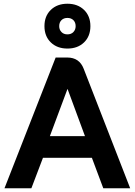

<svg xmlns="http://www.w3.org/2000/svg" viewBox="-20 -1008 721 1028"><path d="M472 -163H210L148 0H4L278 -700H340Q405 -700 428 -640L677 0H533ZM247 -279H435L342 -531H341ZM218 -868Q218 -922 252 -955Q286 -988 341 -988Q396 -988 430 -955Q464 -922 464 -868Q464 -814 430 -781Q396 -748 341 -748Q286 -748 252 -781Q218 -814 218 -868ZM385 -868Q385 -888 373 -900Q361 -912 341 -912Q321 -912 309 -900Q297 -888 297 -868Q297 -849 309 -836.5Q321 -824 341 -824Q361 -824 373 -836.5Q385 -849 385 -868Z"/></svg>

Font: Bai Jamjuree
Style: Bold
Weight: 700
Designer: Katatrad Aksorn Co.,Ltd.
Foundry: Cadson Demak Co.,Ltd.
Version: Version 1.000; ttfautohint (v1.6)